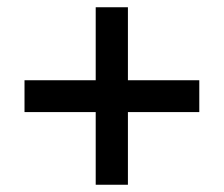

<svg xmlns="http://www.w3.org/2000/svg" viewBox="-20 -615 611 524"><path d="M241.2 -110.8V-309.1H46.9V-396H241.2V-595.2H329.1V-396H523.9V-309.1H329.1V-110.8Z"/></svg>

Font: Open Sans
Style: SemiBold
Weight: 600
Foundry: Ascender Corporation
Version: Version 1.10